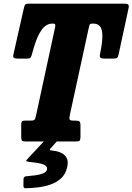

<svg xmlns="http://www.w3.org/2000/svg" viewBox="-20 -770 721 1045"><path d="M95.5 -23.5V-91.5Q95.5 -104.5 99 -109Q102.5 -113.5 115 -113.5H145.5Q164.5 -113.5 168.8 -119.5Q173 -125.5 176.5 -143L280 -622Q282 -631.5 280.2 -636.5Q278.5 -641.5 267.5 -641.5H263Q243.5 -641.5 225 -627.2Q206.5 -613 189 -577.2Q171.5 -541.5 154.5 -477Q150.5 -462 146.2 -456.5Q142 -451 124.5 -451H75Q61 -451 55.5 -455.2Q50 -459.5 52.5 -471.5L109.5 -723.5Q112.5 -738 116.5 -744Q120.5 -750 136 -750H659.5Q673.5 -750 678 -744.8Q682.5 -739.5 680 -726.5L626 -476Q623 -460 617.8 -455.5Q612.5 -451 594.5 -451H551.5Q533 -451 527 -455.5Q521 -460 524.5 -476.5Q538 -541 537.2 -577Q536.5 -613 523.8 -627.2Q511 -641.5 489 -641.5H482.5Q470.5 -641.5 468.2 -636.5Q466 -631.5 463.5 -620.5L361 -148.5Q356.5 -128.5 358.5 -121Q360.5 -113.5 379.5 -113.5H393Q408.5 -113.5 413.2 -108.2Q418 -103 418 -88V-25.5Q418 -8.5 412.8 -4.2Q407.5 0 391.5 0H118.5Q104.5 0 100 -4.2Q95.5 -8.5 95.5 -23.5ZM107.5 240 108 202.5Q110 194 114.8 191.5Q119.5 189 127 189Q147.5 187.5 171.5 184.2Q195.5 181 213.8 174Q232 167 235.5 153.5Q239 137 223.8 128.8Q208.5 120.5 184.5 116.8Q160.5 113 138.5 111Q124 109.5 123 106.2Q122 103 128.5 96.5L232.5 -15.5Q237 -20.5 247.5 -20.5H287Q298 -20.5 300.8 -18.5Q303.5 -16.5 298.5 -10.5L258.5 34Q250.5 42.5 251 45.5Q251.5 48.5 264.5 49.5Q310 53.5 332.8 76Q355.5 98.5 345.5 140.5Q337 178.5 312 201Q287 223.5 253.5 234.8Q220 246 184.8 250Q149.5 254 120.5 254.5Q106.5 255.5 107.5 240Z"/></svg>

Font: Besley* Condensed Heavy
Style: Italic
Weight: 800
Width: 3
Italic angle: -13°
Designer: Owen Earl
Foundry: indestructible type*
Version: Version 3.000; ttfautohint (v1.8.3)